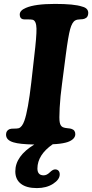

<svg xmlns="http://www.w3.org/2000/svg" viewBox="-20 -736 476 992"><path d="M141.6 -309.6 156.7 -443.4Q169.4 -548.8 168.5 -588.4Q167.5 -627.9 149.4 -633.8Q140.1 -636.2 121.3 -635.7Q102.5 -635.3 97.7 -636.7Q82 -641.1 82 -661.1Q82 -682.1 113.8 -695.3Q160.6 -715.8 264.2 -715.8Q363.8 -715.8 403.8 -702.1Q436 -694.3 436 -668.9Q436 -646 416.5 -639.2Q410.2 -636.2 394 -636Q377.9 -635.7 368.7 -630.4Q352.5 -621.6 342.5 -585.4Q332.5 -549.3 319.8 -451.7L300.3 -301.3Q291.5 -237.8 288.3 -179Q285.2 -120.1 288.6 -104Q292 -84.5 305.2 -78.6Q314.5 -74.7 328.9 -73.5Q343.3 -72.3 348.6 -70.3Q369.1 -64 369.1 -43Q369.1 -27.3 355.2 -15.9Q341.3 -4.4 318.8 1Q292 7.8 252.4 9.3Q173.8 64 173.3 134.3Q173.3 169.9 205.6 169.9Q221.7 169.9 237.3 154.5Q252.9 139.2 264.6 139.2Q275.9 139.2 282.2 146Q288.6 152.8 288.6 165Q288.6 191.4 254.4 213.6Q220.2 235.8 170.4 235.8Q116.7 235.8 87.9 213.4Q59.1 190.9 59.1 149.4Q59.1 70.3 157.2 10.7Q81.1 9.3 49.8 -0.5Q11.2 -11.7 11.2 -40.5Q11.2 -61 29.3 -68.8Q37.1 -71.8 52.7 -71.5Q68.4 -71.3 77.1 -73.7Q94.7 -80.1 106 -112.3Q125 -166 141.6 -309.6Z"/></svg>

Font: Cooper*
Style: Bold Italic
Weight: 700
Italic angle: -7°
Designer: Owen Earl
Foundry: indestructible type*
Version: Version 0.001